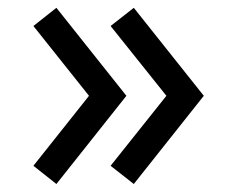

<svg xmlns="http://www.w3.org/2000/svg" viewBox="-20 -510 610 480"><path d="M121 -50 63.5 -95.5 202.5 -270.5 63.5 -445 121 -490.5 296 -270.5ZM314.5 -50 256.5 -95.5 396 -270.5 256.5 -445 314.5 -490.5 489.5 -270.5Z"/></svg>

Font: Manrope KiralyPet SmBd KiralyPet
Style: Regular
Weight: 600
Designer: Mikhail Sharanda
Foundry: Mikhail Sharanda
Version: Version 4.502